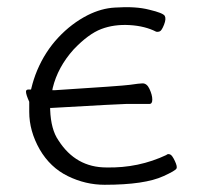

<svg xmlns="http://www.w3.org/2000/svg" viewBox="-20 -500 562 532"><path d="M270 12Q217 12 168 -12Q119 -36 90 -86Q61 -137 61 -190V-216V-217V-218Q52 -238 52 -246Q52 -252 59 -252H62H66L67 -256Q73 -281 83 -305Q105 -357 141.5 -396Q178 -435 223 -458Q261 -477 298 -479Q356 -483 394 -473Q432 -464 436.5 -456Q441 -448 434.5 -431.5Q428 -415 422.5 -413Q417 -411 414 -412H413Q382 -428 339 -430.5Q296 -433 260.5 -419.5Q225 -406 184 -363Q140 -314 126 -256L125 -250H131Q319 -262 340 -265Q367 -269 375 -269Q387 -269 394 -254Q402 -237 402 -224Q402 -212 394 -212H330Q316 -212 124 -201H119V-196Q121 -141 142 -111Q190 -36 275 -36Q364 -34 442 -71V-72H443Q446 -74 451.5 -72Q457 -70 464.5 -54Q472 -38 469 -33Q466 -27 433 -12Q381 12 270 12Z"/></svg>

Font: LXGW WenKai TC Light
Style: Regular
Weight: 300
Designer: LXGW / Fontworks Inc.
Foundry: LXGW / Fontworks Inc.
Version: Version 1.330